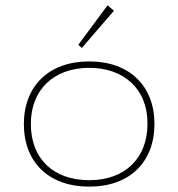

<svg xmlns="http://www.w3.org/2000/svg" viewBox="-20 -688 665 716"><path d="M285 -509 405 -648 381 -668 272 -521ZM313 8C463 8 556 -83 556 -226C556 -367 463 -459 313 -459C162 -459 69 -367 69 -225C69 -83 162 8 313 8ZM313 -16C179 -16 95 -96 95 -226C95 -353 180 -435 313 -435C440 -435 531 -358 530 -226C530 -100 448 -16 313 -16Z"/></svg>

Font: Inconsolata Expanded ExtraLight
Style: Regular
Weight: 200
Width: 7
Monospace: yes
Designer: Raph Levien, Cyreal, Brenton Simpson
Foundry: Raph Levien, Cyreal, Google
Version: Version 3.100